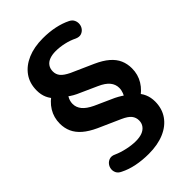

<svg xmlns="http://www.w3.org/2000/svg" viewBox="-263 -818 1111 1111"><g transform="rotate(-45 292.0 -262.5)"><path d="M272 191Q219 191 172 181.5Q125 172 88 153Q68 144 60.5 128.5Q53 113 55.5 96.5Q58 80 68.5 67.5Q79 55 95 50.5Q111 46 130 55Q161 69 199.5 77.5Q238 86 271 86Q301 86 322.5 78Q344 70 356.5 53.5Q369 37 369 14Q369 -10 354.5 -28.5Q340 -47 302 -64L167 -124Q119 -146 89 -172Q59 -198 45 -229Q31 -260 31 -297Q31 -347 56 -388Q81 -429 130 -459L118 -419Q96 -439 84 -466Q72 -493 72 -527Q72 -586 102 -628Q132 -670 185.5 -693Q239 -716 311 -716Q363 -716 408 -706.5Q453 -697 489 -679Q507 -670 514 -654.5Q521 -639 519 -622.5Q517 -606 507 -593.5Q497 -581 481.5 -576Q466 -571 445 -580Q415 -595 379.5 -603Q344 -611 311 -611Q282 -611 260.5 -603Q239 -595 227.5 -578.5Q216 -562 216 -539Q216 -515 230.5 -497Q245 -479 282 -461L417 -401Q466 -379 496 -353Q526 -327 539.5 -296Q553 -265 553 -228Q553 -178 528 -137Q503 -96 455 -66L466 -106Q488 -87 500 -59Q512 -31 512 2Q512 60 482.5 102.5Q453 145 399 168Q345 191 272 191ZM164 -325Q164 -297 183 -273.5Q202 -250 244 -230L362 -177Q382 -167 398.5 -156.5Q415 -146 426 -135L392 -130Q407 -146 414 -164Q421 -182 421 -200Q421 -229 402 -252.5Q383 -276 340 -295L222 -348Q203 -357 186 -368.5Q169 -380 158 -390L193 -395Q179 -379 171.5 -361Q164 -343 164 -325Z"/></g></svg>

Font: Nunito ExtraLight ExtraBold
Style: Regular
Weight: 800
Version: Version 3.602